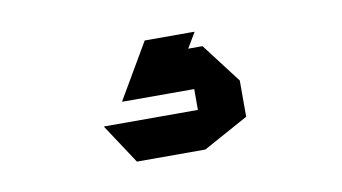

<svg xmlns="http://www.w3.org/2000/svg" viewBox="-39 -73 678 381"><g transform="rotate(-10 300.0 117.0)"><path d="M302 112 332 31H379L440 111V112ZM203 112V111L268 0H368V1L302 112ZM211 234 159 155V154H348V234ZM348 234V112H440V184L349 234Z"/></g></svg>

Font: Foldit ExtraBold
Style: Regular
Weight: 800
Version: Version 1.003